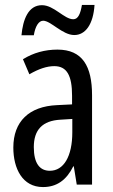

<svg xmlns="http://www.w3.org/2000/svg" viewBox="-20 -748 456 778"><path d="M67 -605H117C123 -642 137 -664 155 -664C186 -664 233 -606 281 -606C326 -606 358 -649 363 -728H312C306 -693 297 -670 277 -670C240 -670 199 -727 150 -727C94 -727 73 -668 67 -605ZM213 -547C162 -547 115 -534 73 -508L99 -447C137 -469 170 -480 200 -480C251 -480 272 -442 272 -360V-325L211 -322C98 -317 34 -256 34 -150C34 -65 71 10 154 10C210 10 249 -18 277 -74H279L291 0H353V-362C353 -480 314 -547 213 -547ZM225 -263 273 -266V-212C273 -114 238 -56 182 -56C141 -56 117 -86 117 -152C117 -222 152 -259 225 -263Z"/></svg>

Font: Noto Sans Arabic ExtCond
Style: Regular
Weight: 400
Width: 2
Designer: Monotype Design Team, Nadine Chahine, Nizar Qandah and Khaled Hosny
Foundry: Monotype Imaging Inc.
Version: Version 2.012